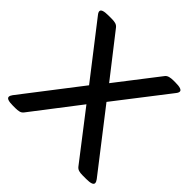

<svg xmlns="http://www.w3.org/2000/svg" viewBox="-179 -864 1029 1029"><g transform="rotate(45 335.5 -350.0)"><path d="M58 2Q8 2 8 -16Q8 -25 17 -37L269 -364L37 -663Q27 -675 27 -684Q27 -702 78 -702H103Q121 -702 132.5 -698.5Q144 -695 152 -685L337 -448L521 -686Q528 -695 541 -698.5Q554 -702 570 -702H586Q637 -702 637 -684Q637 -675 627 -663L398 -367L654 -37Q663 -25 663 -16Q663 2 613 2H586Q568 2 556.5 -1.5Q545 -5 537 -15L331 -282L125 -14Q117 -4 104.5 -1Q92 2 76 2Z"/></g></svg>

Font: Asap Semi Expanded Medium
Style: Regular
Weight: 500
Width: 6
Designer: Pablo Cosgaya
Foundry: Omnibus-Type
Version: Version 3.001; ttfautohint (v1.8.4.7-5d5b)